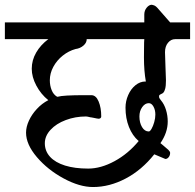

<svg xmlns="http://www.w3.org/2000/svg" viewBox="-39 -709 800 788"><path d="M553.2 -617.2V-649.4Q553.2 -665.5 563 -677.5Q572.8 -689.5 584 -689.5Q585.4 -689 589.8 -688Q594.2 -687 598.4 -684.3Q602.5 -681.6 606.9 -676.8L659.2 -617.2H741.2V-548.3H679.7Q662.6 -548.3 650.4 -533.4Q638.2 -518.6 638.2 -494.6Q638.2 -483.9 640.1 -436Q642.1 -389.2 642.1 -379.4Q642.1 -356.4 638.9 -344.7Q635.7 -333 631.6 -328.9Q627.4 -324.7 621.6 -322.8Q617.2 -320.8 615.5 -319.1Q613.8 -317.4 613.8 -312Q613.8 -306.2 621.1 -297.9Q635.3 -281.2 642.3 -257.8Q649.4 -234.4 649.4 -210.4Q649.4 -164.6 619.1 -121.1H620.1L631.8 -111.3Q644.5 -101.1 651.9 -94Q659.2 -86.9 659.2 -81.5Q659.2 -71.3 653.3 -64Q647.5 -56.6 639.6 -56.6L594.2 -75.7Q543 -11.2 476.8 23.7Q410.6 58.6 342.8 58.6Q287.6 58.6 222.4 23.4Q157.2 -11.7 112.5 -64Q67.9 -116.2 67.9 -164.6Q67.9 -188 79.6 -213.6Q91.3 -239.3 112.1 -261.7Q132.8 -284.2 159.2 -297.9Q128.9 -322.3 110.1 -357.7Q91.3 -393.1 91.3 -426.8Q91.3 -461.9 109.4 -493.2Q127.4 -524.4 159.2 -548.3H-19V-617.2ZM529.3 -130.9Q504.4 -152.3 490.2 -188Q476.1 -223.6 476.1 -267.1Q476.1 -293.9 487.1 -318.8Q498 -343.8 516.8 -359.1Q535.6 -374.5 557.6 -374.5H559.6Q551.8 -418 551.8 -473.1L552.2 -514.6Q552.2 -538.1 553.2 -548.3H316.9Q316.9 -533.7 303.5 -522Q290 -510.3 271 -507.8Q242.7 -500 218.5 -480.7Q194.3 -461.4 179.9 -434.8Q165.5 -408.2 165.5 -379.4Q165.5 -357.9 172.9 -339.4Q180.2 -320.8 195.3 -312H198.2Q219.2 -318.4 308.1 -318.4H335.9Q355 -318.4 365.7 -292.7Q376.5 -267.1 376.5 -231Q376.5 -226.1 373 -223.9Q369.6 -221.7 366.2 -221.7Q361.8 -221.7 344.2 -225.6L334 -227.5H332.5Q318.8 -231 314 -231Q270 -231 231 -216.3Q191.9 -201.7 168.5 -176.3Q145 -150.9 145 -121.1Q145 -88.9 166.5 -65.4Q188 -42 228 -29.5Q268.1 -17.1 322.8 -17.1Q375 -17.1 431.2 -47.6Q487.3 -78.1 530.8 -130.9ZM571.8 -285.6Q556.2 -285.6 544.7 -269.5Q533.2 -253.4 533.2 -231Q533.2 -205.6 543.9 -187.5Q554.7 -169.4 571.8 -169.4Q576.7 -169.4 583 -180.4Q589.4 -191.4 594 -207.8Q598.6 -224.1 598.6 -238.8Q598.6 -257.8 590.8 -271.7Q583 -285.6 571.8 -285.6Z"/></svg>

Font: Dekko
Style: Regular
Weight: 400
Designer: Multiple
Foundry: Sorkin Type
Version: Version 2.001